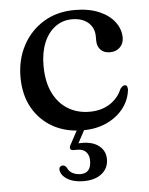

<svg xmlns="http://www.w3.org/2000/svg" viewBox="-51 -519 602 778"><g transform="rotate(-5 250.0 -130.0)"><path d="M466 -348.5Q466 -325.5 450.8 -309.8Q435.5 -294 410 -294Q385.5 -294 371.8 -308.2Q358 -322.5 358 -346V-362.5Q358 -397.5 333.8 -419Q309.5 -440.5 267.5 -440.5Q229.5 -440.5 199.8 -418.8Q170 -397 153.2 -357Q136.5 -317 136.5 -263.5Q136.5 -198 158.5 -152.8Q180.5 -107.5 219 -84.2Q257.5 -61 306.5 -61Q354 -61 388.8 -83Q423.5 -105 438.5 -142Q444.5 -149.5 448.5 -152.5Q452.5 -155.5 457.5 -155.5Q464 -155.5 466.5 -150.2Q469 -145 469 -137.5Q465 -96 439 -62Q413 -28 370.2 -8.2Q327.5 11.5 273 11.5Q204 11.5 151.5 -17.8Q99 -47 69.2 -100Q39.5 -153 39.5 -224.5Q39.5 -296 69.8 -353Q100 -410 154.5 -443.5Q209 -477 282 -477Q339 -477 380.2 -459.5Q421.5 -442 443.8 -412.5Q466 -383 466 -348.5ZM256 -5.5H286.5L246 70L228 64.5Q235.5 63.5 244 62.8Q252.5 62 264 62Q309 62 334.2 82.5Q359.5 103 359.5 136.5Q359.5 173 332.2 195Q305 217 257.5 217Q218 217 192.2 201.2Q166.5 185.5 164 162.5Q163.5 155.5 167.5 151.2Q171.5 147 177 146.5Q182.5 146 186.8 148.8Q191 151.5 194 155.5Q201 172.5 215.8 180Q230.5 187.5 248 187.5Q291 187.5 291 136.5Q291 114.5 279 101.2Q267 88 243.5 88H227.5Q217.5 88 215 82Q212.5 76 216.5 68Z"/></g></svg>

Font: Fraunces 28pt
Style: Regular
Weight: 400
Version: Version 1.000;[b76b70a41]